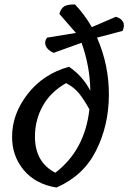

<svg xmlns="http://www.w3.org/2000/svg" viewBox="-20 -837 573 857"><path d="M390 -716 497 -762Q520 -756 529 -739.5Q538 -723 527 -699L413 -669Q467 -546 466 -411Q465 -276 408.5 -164Q352 -52 232 0Q138 -15 85.5 -78.5Q33 -142 34 -228Q34 -328 103.5 -417.5Q173 -507 288 -539Q349 -498 383 -432Q382 -540 344 -646L219 -601Q191 -614 184 -633Q177 -652 190 -669L319 -690L245 -775Q252 -800 267.5 -809Q283 -818 315 -817Q356 -774 390 -716ZM136 -227Q136 -113 227 -66Q359 -167 379 -349Q354 -394 332.5 -420.5Q311 -447 275 -466Q205 -426 170.5 -363.5Q136 -301 136 -227Z"/></svg>

Font: Tillana Medium
Style: Regular
Weight: 500
Designer: Lipi Raval (Devanagari, Latin), Jonny Pinhorn (Latin)
Foundry: Indian Type Foundry
Version: Version 2.003;PS 1.0;hotconv 1.0.79;makeotf.lib2.5.61930; tt